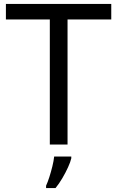

<svg xmlns="http://www.w3.org/2000/svg" viewBox="-20 -734 596 975"><path d="M323 0H233V-635H10V-714H545V-635H323ZM342 70Q338 88 325.5 115.5Q313 143 296.5 171Q280 199 262 221H214V209Q222 192 230.5 165.5Q239 139 246 110.5Q253 82 255 61H342Z"/></svg>

Font: Noto Sans Saurashtra
Style: Regular
Weight: 400
Designer: Monotype Design Team
Foundry: Monotype Imaging Inc.
Version: Version 2.001; ttfautohint (v1.8.4.7-5d5b)